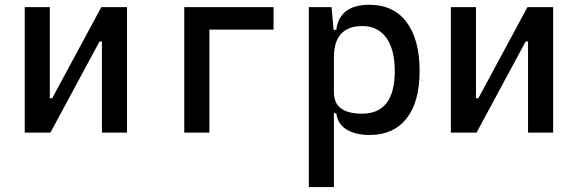

<svg xmlns="http://www.w3.org/2000/svg" viewBox="-20 -547 2384 792"><path d="M82 0V-517.6H185.5V-141.6H195.3L397.9 -517.6H503.9V0H400.4V-376H390.6L188 0Z M740.2 0V-517.6H1108.4V-424.8H843.8V0Z M1253.9 224.6V-517.6H1347.7L1356 -423.8H1367.2Q1380.4 -527.3 1503.9 -527.3Q1603 -527.3 1657 -455.8Q1710.9 -384.3 1710.9 -253.9Q1710.9 -126.5 1657 -58.3Q1603 9.8 1504.9 9.8Q1446.3 9.8 1409.4 -12.9Q1372.6 -35.6 1367.2 -80.1H1357.4V224.6ZM1474.6 -439.5Q1357.4 -439.5 1357.4 -310.5V-166Q1357.4 -78.1 1473.6 -78.1Q1608.4 -78.1 1608.4 -253.9Q1608.4 -342.8 1573.5 -391.1Q1538.6 -439.5 1474.6 -439.5Z M1839.8 0V-517.6H1943.4V-141.6H1953.1L2155.8 -517.6H2261.7V0H2158.2V-376H2148.4L1945.8 0Z"/></svg>

Font: Caskaydia Cove
Style: Regular
Weight: 400
Monospace: yes
Designer: Aaron Bell
Foundry: Saja Typeworks
Version: Version 4.300; ttfautohint (v1.8.3)